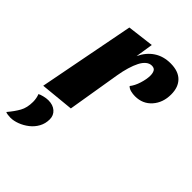

<svg xmlns="http://www.w3.org/2000/svg" viewBox="-261 -634 993 993"><g transform="rotate(45 235.5 -137.5)"><path d="M5 18 107 -510 253 -528 238 -432Q260 -479 298.5 -504.5Q337 -530 389 -530Q446 -530 475.5 -500.5Q505 -471 505 -418Q505 -358 470 -318.5Q435 -279 379 -279Q363 -279 347 -283Q331 -287 322 -297Q339 -318 349.5 -351.5Q360 -385 360 -411Q360 -429 353.5 -441Q347 -453 329 -453Q312 -453 297.5 -441Q283 -429 272 -407.5Q261 -386 252 -356Q243 -326 237 -290L189 0ZM2 255Q-7 255 -18 253.5Q-29 252 -34 249Q-6 216 10.5 186.5Q27 157 27 114Q27 101 24.5 88Q22 75 18 66Q26 61 44.5 56.5Q63 52 77 52Q111 52 131.5 70Q152 88 152 117Q152 148 138 173.5Q124 199 101 217Q78 235 51.5 245Q25 255 2 255Z"/></g></svg>

Font: Sansita Swashed Light
Style: Bold
Weight: 700
Version: Version 1.003